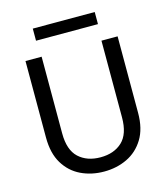

<svg xmlns="http://www.w3.org/2000/svg" viewBox="-125 -952 925 1057"><g transform="rotate(-15 338.0 -424.0)"><path d="M76 -693H168V-256Q168 -161 215 -117.5Q262 -74 339 -74Q416 -74 462.5 -117.5Q509 -161 509 -256V-693H601V-257Q601 -167 565 -108.5Q529 -50 469.5 -21.5Q410 7 338 7Q266 7 206.5 -21.5Q147 -50 111.5 -108.5Q76 -167 76 -257ZM161 -855H514V-786H161Z"/></g></svg>

Font: Parkinsans
Style: Regular
Weight: 400
Designer: Red Stone, Indian Type Foundry
Foundry: Indian Type Foundry
Version: Version 1.000